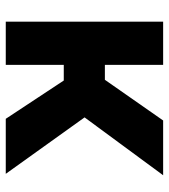

<svg xmlns="http://www.w3.org/2000/svg" viewBox="20 -606 586 666"><g transform="rotate(90 313.0 -273.0)"><path d="M55.2 -545.9H205.1V-343.8H256.8L397.9 -545.9H587.9L387.2 -273.4L583 0H392.1L259.3 -201.2H205.1V0H55.2Z"/></g></svg>

Font: Inter Tight Stencil
Style: Bold
Weight: 700
Designer: Rasmus Andersson
Foundry: rsms
Version: Version 3.004;Glyphs 3.1.2 (3151)